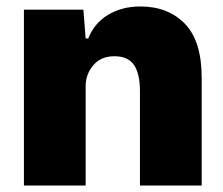

<svg xmlns="http://www.w3.org/2000/svg" viewBox="-20 -574 689 594"><path d="M54 -544H238L245 -455H253Q272 -503 315 -528.5Q358 -554 414 -554Q500 -554 552 -500.5Q604 -447 604 -333V0H413V-291Q413 -346 394.5 -373Q376 -400 334 -400Q292 -400 268.5 -372Q245 -344 245 -308V0H54Z"/></svg>

Font: Mona Sans Black
Style: Regular
Weight: 900
Designer: Deni Anggara
Foundry: GitHub
Version: Version 2.000